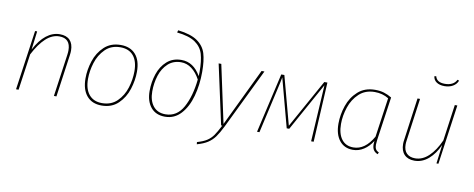

<svg xmlns="http://www.w3.org/2000/svg" viewBox="-75 -1093 4054 1643"><g transform="rotate(10 1952.5 -271.5)"><path d="M487 -407Q487 -389 484 -369L432 0H410L462 -367Q465 -388 465 -405Q465 -510 368 -510Q306 -510 251.5 -460Q197 -410 148 -315L103 0H81L155 -519H173L153 -358Q197 -443 252 -486Q307 -529 369 -529Q427 -529 457 -497.5Q487 -466 487 -407Z M650 -196Q650 -271 675 -347.5Q700 -424 756 -476.5Q812 -529 899 -529Q982 -529 1028 -477Q1074 -425 1074 -327Q1074 -253 1049.5 -175.5Q1025 -98 969 -44Q913 10 825 10Q742 10 696 -44Q650 -98 650 -196ZM1052 -327Q1052 -415 1012.5 -462Q973 -509 899 -509Q819 -509 768 -458.5Q717 -408 694.5 -336Q672 -264 672 -195Q672 -107 712 -59Q752 -11 825 -11Q905 -11 956 -61Q1007 -111 1029.5 -183.5Q1052 -256 1052 -327Z M1209 -185Q1209 -262 1232.5 -332.5Q1256 -403 1306.5 -448Q1357 -493 1432 -493Q1538 -493 1601 -382L1602 -419Q1602 -514 1584.5 -573.5Q1567 -633 1513 -670Q1459 -707 1354 -718L1360 -738Q1471 -725 1528.5 -685Q1586 -645 1605 -583Q1624 -521 1624 -421Q1624 -310 1597 -211.5Q1570 -113 1514 -51.5Q1458 10 1376 10Q1296 10 1252.5 -43Q1209 -96 1209 -185ZM1598 -352Q1567 -410 1525 -441.5Q1483 -473 1433 -473Q1365 -473 1319.5 -431Q1274 -389 1253 -323.5Q1232 -258 1232 -185Q1232 -105 1269.5 -58Q1307 -11 1376 -11Q1476 -11 1529.5 -108Q1583 -205 1598 -352Z M1895 2Q1865 63 1839.5 98Q1814 133 1778.5 156Q1743 179 1686 195L1684 176Q1737 161 1768.5 140.5Q1800 120 1821.5 89.5Q1843 59 1873 0H1863L1750 -519H1773L1881 -16L2123 -519H2148Z M2667 0H2645L2668 -388Q2669 -417 2674 -492L2442 -73H2420L2307 -496Q2301 -460 2284 -388L2196 0H2175L2294 -519H2321L2434 -98L2668 -519H2695Z M3254 -488 3200 -112Q3196 -80 3196 -68Q3196 -45 3204 -30Q3212 -15 3232 -7L3225 10Q3200 0 3188 -18.5Q3176 -37 3176 -68Q3176 -75 3178 -97Q3147 -47 3103 -18.5Q3059 10 3009 10Q2934 10 2891.5 -43.5Q2849 -97 2849 -190Q2849 -268 2875.5 -346Q2902 -424 2960.5 -476.5Q3019 -529 3109 -529Q3153 -529 3187 -518.5Q3221 -508 3254 -488ZM2871 -191Q2871 -106 2907 -58.5Q2943 -11 3009 -11Q3111 -11 3181 -135L3230 -477Q3177 -510 3109 -510Q3027 -510 2973.5 -460Q2920 -410 2895.5 -336.5Q2871 -263 2871 -191Z M3424 -115Q3424 -132 3427 -150L3478 -519H3500L3449 -150Q3446 -131 3446 -114Q3446 -63 3472.5 -37Q3499 -11 3546 -11Q3610 -11 3664 -62.5Q3718 -114 3758 -204L3802 -519H3824L3751 0H3734L3755 -164Q3720 -84 3665 -37Q3610 10 3544 10Q3487 10 3455.5 -22.5Q3424 -55 3424 -115ZM3587 -732 3603 -734Q3615 -683 3686 -683Q3723 -683 3749 -696.5Q3775 -710 3787 -736L3802 -731Q3790 -699 3759 -681Q3728 -663 3686 -663Q3643 -663 3616.5 -681.5Q3590 -700 3587 -732Z"/></g></svg>

Font: FiraGO Thin
Style: Italic
Weight: 100
Italic angle: -8°
Designer: bBox Type GmbH
Foundry: bBox Type GmbH
Version: Version 1.001